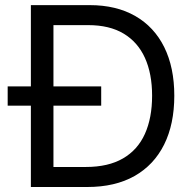

<svg xmlns="http://www.w3.org/2000/svg" viewBox="-20 -748 769 768"><path d="M329.1 0H154.3V-80.1H323.2Q413.1 -80.1 471.9 -114.3Q530.8 -148.4 559.6 -212.4Q588.4 -276.4 588.4 -365.2Q588.4 -453.1 559.8 -516.4Q531.2 -579.6 474.6 -613.5Q418 -647.5 333 -647.5H150.4V-727.5H338.9Q444.8 -727.5 520.8 -684.1Q596.7 -640.6 637 -559.3Q677.2 -478 677.2 -365.2Q677.2 -251.5 636.5 -169.7Q595.7 -87.9 518.1 -43.9Q440.4 0 329.1 0ZM193.8 -727.5V0H103.5V-727.5ZM10.7 -325.2V-402.3H384.8V-325.2Z"/></svg>

Font: Inter 24pt
Style: Regular
Weight: 400
Designer: Rasmus Andersson
Foundry: rsms
Version: Version 4.001;git-66647c0bb